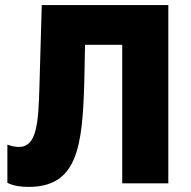

<svg xmlns="http://www.w3.org/2000/svg" viewBox="-20 -720 750 754"><path d="M92 14C283 14 304 -141 311 -399L314 -544H460V0H641V-700H144L135 -385C131 -233 124 -143 54 -143C40 -143 26 -146 9 -152V-2C33 10 62 14 92 14Z"/></svg>

Font: Fixel Display ExtraBold
Style: Regular
Weight: 800
Designer: AlfaBravo + MacPaw
Foundry: Kyrylo Tkachov, Marchela Mozhyna, Serhii Makarenko, Maria Weinstein, Zakhar Kryvoshyya
Version: Version 1.211